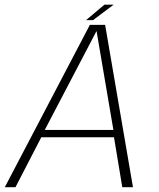

<svg xmlns="http://www.w3.org/2000/svg" viewBox="-40 -780 664 800"><path d="M-20 0H24.5L132 -208H435L469.5 0H514L398 -676.5H334.5ZM146.5 -238.5 361.5 -649.5H362.5L432.5 -238.5ZM318.5 -696H347.5L433.5 -760.5H395Z"/></svg>

Font: Anybody UltraCondensed Thin ExtraLight
Style: Italic
Weight: 250
Italic angle: -10°
Version: Version 1.111